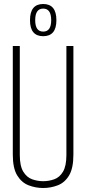

<svg xmlns="http://www.w3.org/2000/svg" viewBox="-20 -930 431 960"><path d="M44 -157V-700H79V-155Q79 -100 96.5 -71.5Q114 -43 141 -33.5Q168 -24 196 -24Q224 -24 251 -33.5Q278 -43 295 -71.5Q312 -100 312 -155V-700H347V-157Q347 -89 325.5 -53Q304 -17 269 -3.5Q234 10 196 10Q158 10 123 -3.5Q88 -17 66 -53Q44 -89 44 -157ZM196 -749Q130 -749 130 -829Q130 -910 196 -910Q262 -910 262 -829Q262 -749 196 -749ZM196 -772Q236 -772 236 -829Q236 -887 196 -887Q156 -887 156 -829Q156 -772 196 -772Z"/></svg>

Font: Georama Condensed ExtraLight
Style: Regular
Weight: 200
Width: 3
Designer: Jean-Baptiste Levee
Foundry: Production Type
Version: Version 1.000